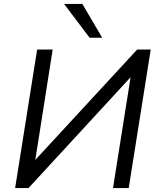

<svg xmlns="http://www.w3.org/2000/svg" viewBox="-20 -957 810 977"><path d="M57 0 169 -705H248L156 -120L140 -122L678 -705H747L635 0H555L648 -586L663 -584L125 0ZM436 -765 306 -937H399L500 -765Z"/></svg>

Font: Nunito Sans 10pt
Style: Italic
Weight: 400
Italic angle: -9°
Designer: Vernon Adams
Foundry: Vernon Adams
Version: Version 3.101;gftools[0.9.27]